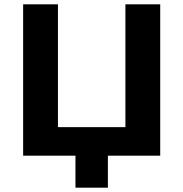

<svg xmlns="http://www.w3.org/2000/svg" viewBox="-20 -720 848 888"><path d="M721 -700V0H479V148H329V0H87V-700H248V-132H560V-700Z"/></svg>

Font: Montserrat Z
Style: Bold
Weight: 700
Designer: Julieta Ulanovsky
Foundry: Julieta Ulanovsky
Version: Version 8.000